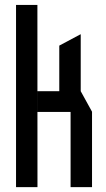

<svg xmlns="http://www.w3.org/2000/svg" viewBox="-20 -768 437 788"><path d="M45.8 0V-747.8H133.5L133.8 0ZM269.7 0V-308.5H357.7V0ZM133.8 -308.5V-393.7H311.3L357.7 -309.5V-308.5ZM223.3 -393.7V-580.8L310.3 -627.2H311.3V-393.7Z"/></svg>

Font: Foldit Thin
Style: Regular
Weight: 100
Designer: Sophia Tai
Foundry: Sophia Tai
Version: Version 1.003